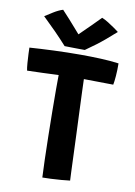

<svg xmlns="http://www.w3.org/2000/svg" viewBox="-97 -948 713 1015"><g transform="rotate(10 260.0 -440.0)"><path d="M26 -535.5Q23 -549 21 -574.8Q19 -600.5 18 -625Q17 -649.5 17 -657.5Q73.5 -661.5 146 -664.5Q218.5 -667.5 292 -667.5Q347 -667.5 399.5 -665.2Q452 -663 495.5 -657Q496 -621.5 493.5 -589.8Q491 -558 487.5 -541.5Q474.5 -541.5 445.5 -542Q416.5 -542.5 384.5 -542.8Q352.5 -543 329.5 -543.5Q330 -522 331.8 -476.2Q333.5 -430.5 336 -371.5Q338.5 -312.5 341 -250.8Q343.5 -189 345.5 -135Q347.5 -81 349 -45Q350.5 -9 351 -2.5Q333.5 0 305.2 2.2Q277 4.5 248.8 5.8Q220.5 7 203.5 7Q201.5 -30 199.8 -87.8Q198 -145.5 196.8 -212.5Q195.5 -279.5 194.8 -345.2Q194 -411 194 -464Q194 -487 194.2 -506.5Q194.5 -526 194.5 -541.5Q158 -539.5 110 -538Q62 -536.5 26 -535.5ZM368.5 -879.5Q384 -873.5 404.2 -860.8Q424.5 -848 441.5 -836Q458.5 -824 463 -820Q403 -766 363.5 -736.5Q324 -707 307.5 -696Q297.5 -696 277 -696.2Q256.5 -696.5 234.8 -696.8Q213 -697 199 -697.5Q168 -732 134.8 -765.8Q101.5 -799.5 65 -834.5Q80 -844.5 107.5 -861.5Q135 -878.5 158 -885.5Q178 -864.5 198.5 -841.5Q219 -818.5 235.5 -799.5Q252 -780.5 260 -771.5Q270 -781.5 289 -800Q308 -818.5 329.5 -840Q351 -861.5 368.5 -879.5Z"/></g></svg>

Font: Grandstander SemiBold
Style: Regular
Weight: 600
Designer: Tyler Finck
Foundry: Etcetera Type Co
Version: Version 1.200; ttfautohint (v1.8.3)